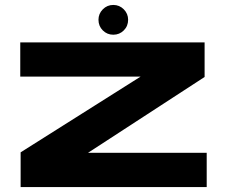

<svg xmlns="http://www.w3.org/2000/svg" viewBox="-20 -757 934 777"><path d="M63.5 0V-140.5L549 -447H62V-585.5H808V-445.5L336 -138.5H816.5V0ZM438.5 -616.5Q413.5 -616.5 396 -634Q378.5 -651.5 378.5 -677Q378.5 -701.5 396 -719.2Q413.5 -737 438.5 -737Q463.5 -737 481 -719.2Q498.5 -701.5 498.5 -677Q498.5 -651.5 481 -634Q463.5 -616.5 438.5 -616.5Z"/></svg>

Font: Anybody UltraExpanded Regular
Style: Bold
Weight: 700
Width: 9
Designer: Tyler Finck
Foundry: Etcetera Type Company
Version: Version 1.010; ttfautohint (v1.8.3) -l 8 -r 50 -G 200 -x 14 